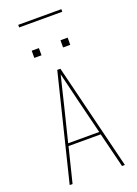

<svg xmlns="http://www.w3.org/2000/svg" viewBox="-198 -1177 897 1255"><g transform="rotate(-20 250.0 -549.5)"><path d="M58 0 239 -735H261L442 0H422L362 -242H138L78 0ZM358 -260 301 -490Q288 -543 275.5 -595.5Q263 -648 250 -700Q237 -648 224.5 -595.5Q212 -543 199 -490L142 -260ZM325 -860V-910H375V-860ZM125 -860V-910H175V-860ZM100 -1081V-1099H400V-1081Z"/></g></svg>

Font: Iosevka SS04 Thin
Style: Regular
Weight: 100
Monospace: yes
Designer: Belleve Invis
Foundry: Belleve Invis
Version: Version 19.0.0; ttfautohint (v1.8.4)